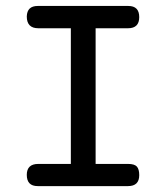

<svg xmlns="http://www.w3.org/2000/svg" viewBox="-20 -631 565 651"><path d="M70.8 -38.1Q70.8 -75.2 109.9 -75.2H220.2V-535.2H109.9Q70.8 -535.2 70.8 -575.2Q71.8 -610.8 107.9 -610.8Q108.4 -610.8 108.9 -610.8H415Q452.1 -610.8 452.1 -573Q452.1 -535.2 414.1 -535.2H304.2V-75.2H414.1Q436 -75.2 444.1 -66.2Q452.1 -57.1 452.1 -37.1Q452.1 0 414.1 0H107.9Q70.8 0 70.8 -38.1Z"/></svg>

Font: CMU Typewriter Text
Style: Bold
Weight: 700
Version: Version 0.7.0